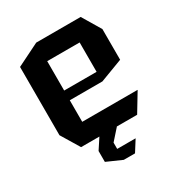

<svg xmlns="http://www.w3.org/2000/svg" viewBox="-159 -619 810 872"><g transform="rotate(-30 245.5 -183.0)"><path d="M98 0 40 -96V-454L159 -513H392L450 -416V-255L331 -210H160V-97H450V-96L392 0H285V1L236 56V89H332V90L296 147H236V146H235L158 112V55L194 0ZM160 -415V-261H330V-415Z"/></g></svg>

Font: Foldit Thin Medium
Style: Regular
Weight: 500
Version: Version 1.003